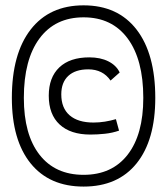

<svg xmlns="http://www.w3.org/2000/svg" viewBox="-20 -706 626 719"><path d="M293 -7.3Q165 -7.3 94.7 -94.2Q24.4 -181.2 24.4 -339.4Q24.4 -504.4 94.7 -595.2Q165 -686 293 -686Q421.4 -686 491.5 -595.2Q561.5 -504.4 561.5 -339.4Q561.5 -181.2 491.5 -94.2Q421.4 -7.3 293 -7.3ZM293 -51.3Q399.4 -51.3 458 -126.7Q516.6 -202.1 516.6 -339.4Q516.6 -482.9 458 -562Q399.4 -641.1 293 -641.1Q186.5 -641.1 127.9 -562Q69.3 -482.9 69.3 -339.4Q69.3 -202.1 127.9 -126.7Q186.5 -51.3 293 -51.3ZM318.4 -202.1Q244.1 -202.1 203.4 -239.7Q162.6 -277.3 162.6 -347.7Q162.6 -416 202.1 -453.6Q241.7 -491.2 314.5 -491.2Q356 -491.2 385.7 -476.3Q415.5 -461.4 428.2 -434.6L394 -404.3Q365.2 -446.3 310.5 -446.3Q262.2 -446.3 235.8 -421.9Q209.5 -397.5 209.5 -352.5Q209.5 -301.3 240.7 -274.2Q272 -247.1 330.1 -247.1Q351.6 -247.1 372.8 -250.5Q394 -253.9 414.1 -259.8L425.8 -216.8Q400.4 -208 372.8 -205.1Q345.2 -202.1 318.4 -202.1Z"/></svg>

Font: Cascadia Code ExtraLight
Style: Regular
Weight: 200
Monospace: yes
Designer: Aaron Bell
Foundry: Saja Typeworks
Version: Version 2407.024; ttfautohint (v1.8.4)